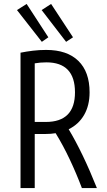

<svg xmlns="http://www.w3.org/2000/svg" viewBox="-20 -953 540 973"><path d="M84 0V-686Q114 -692 146.5 -696Q179 -700 214 -700Q320 -700 377 -644.5Q434 -589 434 -485Q434 -419 406.5 -371Q379 -323 328 -298Q400 -178 471 0H395Q367 -74 333.5 -145Q300 -216 262 -278Q251 -276 237 -275Q223 -274 210 -274H156V0ZM156 -335H212Q360 -335 360 -485Q360 -637 215 -637Q184 -637 156 -632ZM315 -741 191 -902 239 -933 350 -764ZM192 -741 66 -902 115 -933 225 -764Z"/></svg>

Font: Ubuntu Sans Condensed
Style: Regular
Weight: 400
Width: 3
Designer: Dalton Maag Ltd
Foundry: Dalton Maag Ltd
Version: Version 1.006; ttfautohint (v1.8.4.7-5d5b)